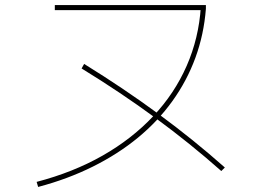

<svg xmlns="http://www.w3.org/2000/svg" viewBox="-20 -720 1040 760"><path d="M131 20 125 0Q270 -38 386 -104Q502 -170 586.5 -260Q671 -350 719 -459.5Q767 -569 775 -693L785 -680H197V-700H795V-685Q787 -583 753.5 -491.5Q720 -400 662.5 -320Q605 -240 526 -175Q447 -110 347.5 -60.5Q248 -11 131 20ZM856 -43Q733 -152 595.5 -253Q458 -354 303 -449L313 -467Q470 -370 608 -268.5Q746 -167 870 -57Z"/></svg>

Font: Murecho Thin Thin
Style: Regular
Weight: 250
Version: Version 1.010